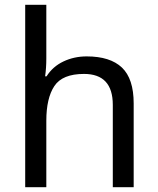

<svg xmlns="http://www.w3.org/2000/svg" viewBox="-20 -780 658 800"><path d="M173 -537Q173 -497 168 -462H174Q200 -503 244.5 -524Q289 -545 341 -545Q439 -545 488 -498.5Q537 -452 537 -349V0H450V-343Q450 -472 330 -472Q240 -472 206.5 -421.5Q173 -371 173 -277V0H85V-760H173Z"/></svg>

Font: Noto Sans Tagalog
Style: Regular
Weight: 400
Designer: Monotype Design Team
Foundry: Monotype Imaging Inc.
Version: Version 2.001; ttfautohint (v1.8.4.7-5d5b)